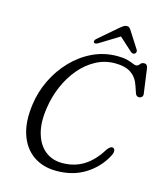

<svg xmlns="http://www.w3.org/2000/svg" viewBox="-131 -993 944 1106"><g transform="rotate(15 341.0 -440.0)"><path d="M594 -197.5Q602 -193.5 602.5 -181.2Q603 -169 594 -152Q555 -77.5 481.8 -31.2Q408.5 15 309.5 15Q228 15 170.8 -25.5Q113.5 -66 88.8 -141Q64 -216 79 -320.5Q89.5 -397.5 124 -468.5Q158.5 -539.5 212 -595Q265.5 -650.5 333.5 -682.8Q401.5 -715 480 -715Q515 -715 537.8 -709Q560.5 -703 574 -697Q587.5 -691 595 -691Q607.5 -691 615.8 -703Q624 -715 640 -715Q659 -715 662 -688.5L682 -542.5Q683 -531.5 676 -524.8Q669 -518 659.5 -518Q643 -518 637 -537L624 -575.5Q608.5 -623.5 573.5 -647.5Q538.5 -671.5 477.5 -671.5Q416.5 -671.5 363.5 -643Q310.5 -614.5 269.2 -565.5Q228 -516.5 200.8 -453.8Q173.5 -391 163.5 -322.5Q149.5 -233 167.8 -169Q186 -105 228.5 -71.2Q271 -37.5 330 -37.5Q403 -37.5 459 -72.8Q515 -108 557.5 -178Q577.5 -205.5 594 -197.5ZM353.5 -758Q336 -748 328.5 -755Q325 -758.5 326.5 -765Q328 -771.5 335.5 -778.5L450 -877Q461 -886 469.5 -891.2Q478 -896.5 488 -896.5Q497.5 -896.5 502.8 -891.2Q508 -886 514 -877L577 -778.5Q581 -771.5 579 -765Q577 -758.5 572 -755Q561 -748 548.5 -758L469.5 -829.5Z"/></g></svg>

Font: Fraunces 9pt SuperSoft Light
Style: Italic
Weight: 300
Italic angle: -16°
Version: Version 1.000;[b76b70a41]